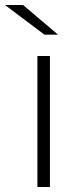

<svg xmlns="http://www.w3.org/2000/svg" viewBox="-43 -745 324 765"><path d="M106 0V-522H156V0ZM134 -607 -23 -725H49L188 -607Z"/></svg>

Font: Montserrat Light Alt1
Style: Light
Weight: 500
Designer: Differentunic
Foundry: Julieta Ulanovsky
Version: 0.1